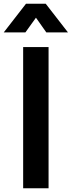

<svg xmlns="http://www.w3.org/2000/svg" viewBox="-50 -1000 381 1020"><path d="M-30 -828 88 -980H193L311 -828H196L141 -906L85 -828ZM208 0H73V-750H208Z"/></svg>

Font: Mohave Bold
Style: Regular
Weight: 700
Designer: Gumpita Rahayu
Foundry: Tokotype
Version: Version 2.002;PS 002.002;hotconv 1.0.88;makeotf.lib2.5.64775